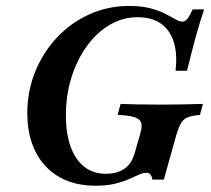

<svg xmlns="http://www.w3.org/2000/svg" viewBox="-20 -602 698 634"><path d="M296 11.3Q225.8 11.3 175.4 -17.7Q125 -46.8 97.6 -100.4Q70.2 -154 70.2 -228.2Q70.2 -301.6 96.4 -365.7Q122.6 -429.8 168.5 -478.6Q214.5 -527.4 275.4 -554.8Q336.3 -582.3 405.6 -582.3Q447.6 -582.3 476.6 -574.6Q505.6 -566.9 525.8 -556.5Q546 -546 559.3 -538.3Q572.6 -530.6 582.3 -530.6Q591.1 -530.6 598.8 -539.9Q606.5 -549.2 616.1 -571H654Q639.5 -528.2 625.8 -478.2Q612.1 -428.2 597.6 -368.5H559.7Q569.4 -452.4 536.7 -498.8Q504 -545.2 434.7 -545.2Q385.5 -545.2 342.7 -520.2Q300 -495.2 267.3 -450.4Q234.7 -405.6 216.1 -346.8Q197.6 -287.9 197.6 -221Q197.6 -160.5 213.3 -117.3Q229 -74.2 258.5 -51.2Q287.9 -28.2 329 -28.2Q367.7 -28.2 391.5 -45.2Q415.3 -62.1 425 -97.6L442.7 -158.9Q450 -183.1 446.4 -196Q442.7 -208.9 424.6 -214.9Q406.5 -221 368.5 -222.6L378.2 -258.9Q397.6 -258.1 431.5 -257.3Q465.3 -256.5 511.3 -256.5Q554 -256.5 587.5 -257.3Q621 -258.1 650 -258.9L640.3 -222.6Q613.7 -220.2 599.6 -214.5Q585.5 -208.9 577.4 -194.8Q569.4 -180.6 561.3 -153.2L521 -8.9H483.1Q481.5 -20.2 476.6 -25.8Q471.8 -31.5 463.7 -31.5Q452.4 -31.5 438.3 -25Q424.2 -18.5 404.8 -10.1Q385.5 -1.6 358.9 4.8Q332.3 11.3 296 11.3Z"/></svg>

Font: Playfair 9pt
Style: Bold Italic
Weight: 700
Italic angle: -15.6°
Designer: Claus Eggers Sørensen
Foundry: Claus Eggers Sørensen
Version: Version 2.203